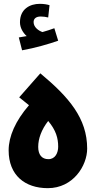

<svg xmlns="http://www.w3.org/2000/svg" viewBox="-20 -975 499 1000"><path d="M95 -713C163 -725 235 -746 283 -763L263 -828C244 -821 223 -814 201 -808C181 -815 155 -833 155 -860C155 -878 168 -889 192 -889C206 -889 219 -887 231 -884L238 -948C225 -952 208 -955 187 -955C137 -955 84 -929 84 -859C84 -830 100 -804 119 -787C109 -785 95 -783 78 -780ZM229 5C361 5 434 -112 434 -201C434 -359 339 -469 190 -593L80 -468L131 -427C60 -345 25 -264 25 -192C25 -62 110 5 229 5ZM232 -146C198 -146 179 -169 179 -210C179 -253 196 -300 231 -345C272 -296 283 -255 283 -211C283 -179 268 -146 232 -146Z"/></svg>

Font: Noto Sans Arabic UI XCn Bk
Style: Regular
Weight: 900
Width: 2
Designer: Monotype Design Team, Nadine Chahine and Nizar Qandah
Foundry: Monotype Imaging Inc.
Version: Version 2.010